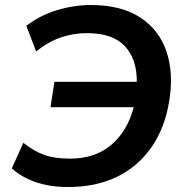

<svg xmlns="http://www.w3.org/2000/svg" viewBox="-20 -735 737 765"><path d="M248 10Q178 10 122 -9.5Q66 -29 27 -64L73 -166Q116 -132 157 -117.5Q198 -103 259 -103Q358 -103 422.5 -157Q487 -211 513 -308H181L197 -409H525Q526 -499 477.5 -551Q429 -603 327 -603Q272 -603 221.5 -585.5Q171 -568 124 -530L85 -632Q139 -674 207 -694.5Q275 -715 342 -715Q463 -715 538.5 -665.5Q614 -616 643 -530.5Q672 -445 655 -337Q638 -227 584 -149Q530 -71 445 -30Q360 11 248 10Z"/></svg>

Font: Mulish
Style: Bold Italic
Weight: 700
Italic angle: -9°
Designer: Vernon Adams
Foundry: Vernon Adams
Version: Version 3.603; ttfautohint (v1.8.3)